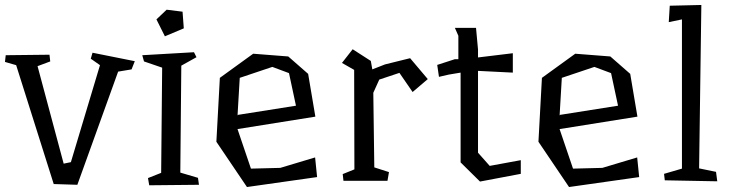

<svg xmlns="http://www.w3.org/2000/svg" viewBox="-20 -730 2934 772"><path d="M509 -451 455 -442 291 13 196 10 45 -468 0 -481 3 -508 179 -510 182 -483 131 -464 236 -72 265 -78 382 -468 345 -494 352 -518 522 -484Z M780 13 580 15 575 -14 628 -35 632 -458 559 -483 552 -508 760 -520 770 -500 709 -466 705 -36 776 -15ZM643 -584 609 -652 650 -691 714 -683 719 -616Z M936 -268 1170 -305 1142 -436 1075 -461 944 -417 935 -264ZM1139 -503 1219 -433 1248 -261 935 -211 989 -52 1107 -55 1247 -97 1255 -18 973 22 850 -160 864 -417 998 -514Z M1700 -412 1639 -360 1586 -437 1505 -410 1481 -357 1485 -57 1544 -38 1538 -3H1361L1358 -30L1405 -49L1404 -449L1355 -477L1398 -532L1471 -485L1477 -451L1528 -471L1629 -496Z M2074 -31 1910 0 1832 -77V-180V-438L1784 -430L1745 -421L1738 -469L1809 -492H1823V-586L1809 -618H1894L1902 -531V-499L2042 -516V-438L1902 -445V-116L1949 -63L2074 -86Z M2231 -268 2465 -305 2437 -436 2370 -461 2239 -417 2230 -264ZM2434 -503 2514 -433 2543 -261 2230 -211 2284 -52 2402 -55 2542 -97 2550 -18 2268 22 2145 -160 2159 -417 2293 -514Z M2864 -1 2653 -5 2650 -31 2722 -52V-652L2669 -641L2673 -707L2800 -710L2791 -53L2859 -39Z"/></svg>

Font: Underdog
Style: Regular
Weight: 400
Designer: Sergey Steblina
Foundry: Sergey Steblina, Jovanny Lemonad
Version: Version 1.001; ttfautohint (v0.9)